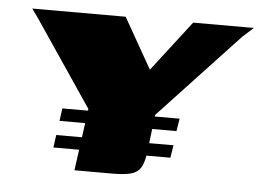

<svg xmlns="http://www.w3.org/2000/svg" viewBox="-40 -511 764 561"><g transform="rotate(5 341.5 -230.0)"><path d="M197 0 222 -182 51 -435 33 -460H307L391 -312L505 -460H683L651 -431L418 -182L404 -69Q400 -39 390.5 -24.5Q381 -10 361.5 -5Q342 0 308 0ZM146 -177H490L484 -140H141ZM135 -98H479L473 -61H130Z"/></g></svg>

Font: Genos Thin ExtraBold
Style: Italic
Weight: 800
Italic angle: -8°
Version: Version 1.010